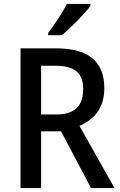

<svg xmlns="http://www.w3.org/2000/svg" viewBox="-20 -961 615 981"><path d="M442 -931V-941H322C299 -896 259 -836 226 -793V-781H295C341 -817 415 -893 442 -931ZM264 -714H85V0H190V-290H292L445 0H565L386 -318C460 -350 513 -407 513 -510C513 -646 434 -714 264 -714ZM262 -625C360 -625 405 -590 405 -505C405 -419 360 -376 267 -376H190V-625Z"/></svg>

Font: Noto Sans Khmer UI SemiCondensed Medium
Style: Regular
Weight: 500
Width: 4
Designer: Danh Hong and the Monotype Design Team
Foundry: Monotype Imaging Inc.
Version: Version 2.002